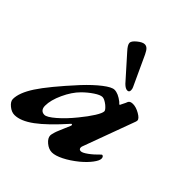

<svg xmlns="http://www.w3.org/2000/svg" viewBox="-220 -819 957 957"><g transform="rotate(45 258.5 -340.5)"><path d="M-24 -37Q-24 -81 17 -144Q58 -207 164 -323Q208 -370 245.5 -399Q283 -428 302 -428Q328 -428 361 -402Q369 -393 370 -393H372Q374 -393 375 -395.5Q376 -398 377 -400Q390 -425 392 -432Q398 -443 417 -443Q439 -443 465 -428Q491 -413 491 -400Q491 -396 489 -390L389 -118Q386 -111 386 -106Q386 -92 400 -92Q411 -92 434.5 -109Q458 -126 483 -152Q486 -155 488 -155Q493 -155 496 -150.5Q499 -146 499 -139Q499 -125 480.5 -100.5Q462 -76 432 -51Q395 -21 360 -3.5Q325 14 302 14Q279 14 257.5 -4Q236 -22 236 -41Q236 -47 241 -64Q243 -72 251 -90.5Q259 -109 263 -119L275 -147Q276 -148 276 -151Q276 -155 273.5 -156Q271 -157 269 -155Q191 -67 136 -26.5Q81 14 38 14Q17 14 -3.5 -3Q-24 -20 -24 -37ZM272 -203Q304 -242 323 -272.5Q342 -303 342 -316Q342 -325 322 -342Q299 -360 285 -360Q270 -360 243 -342Q216 -324 192 -300Q160 -268 136.5 -217Q113 -166 113 -127Q113 -110 121 -101Q129 -92 143 -92Q160 -92 197 -124Q234 -156 272 -203ZM319 -487 212 -607Q189 -632 189 -646Q189 -659 211 -677Q233 -695 248 -695Q259 -695 267.5 -687Q276 -679 285 -660L358 -502Q362 -494 362 -484Q362 -470 349 -470Q336 -470 319 -487Z"/></g></svg>

Font: EB Garamond
Style: Bold Italic
Weight: 700
Italic angle: -17.2°
Designer: Georg Duffner and Octavio Pardo
Foundry: Georg Duffner
Version: Version 1.000